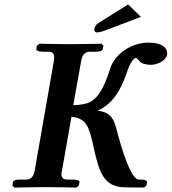

<svg xmlns="http://www.w3.org/2000/svg" viewBox="-20 -844 773 865"><path d="M557 -824 420 -738C411 -732 406 -720 405 -713V-710C405 -702 409 -698 417 -698C426 -698 439 -701 462 -710L615 -768ZM629 1 640 -8 642 -23C644 -31 631 -35 615 -35H605C580 -35 546 -108.3 511 -239C496 -295 489 -339 419 -345C504 -381 536 -473 556 -530C565 -557 582 -583 592 -583C595 -583 602 -577 610 -567C617 -558 638 -552 659 -552C690 -552 728 -571 733 -598V-604C733 -628 712 -652 650 -652C569 -652 501 -600 479 -543C461 -486 435 -409 385 -384C365 -374 336 -371 310 -370L346 -571C350 -596 362 -611 386 -611H412C430 -611 442 -615 443 -623L446 -638L438 -647C438 -647 331 -645 296 -645C257 -645 158 -647 158 -647L146 -638L144 -623C142 -615 156 -611 172 -611H198C216 -611 224 -603 224 -585C224 -582 224 -577 223 -571L136 -74C131 -49 120 -35 96 -35H70C52 -35 40 -31 38 -23L36 -8L44 1C44 1 150 -1 185 -1C224 -1 324 1 324 1L335 -8L338 -23C339 -31 326 -35 310 -35H284C265 -35 257 -43 257 -60C257 -64 258 -69 259 -74L302 -318C372 -311 382.4 -268.9 402 -180C426 -71 446 -1.1 543 0Z"/></svg>

Font: Linux Libertine O
Style: Bold Italic
Weight: 700
Italic angle: -11.5°
Designer: Philipp H. Poll
Foundry: Philipp H. Poll
Version: Version 4.1.0